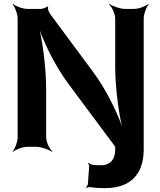

<svg xmlns="http://www.w3.org/2000/svg" viewBox="-20 -757 823 990"><path d="M437 83 433 86C435 88 440 93 440 97C440 97 433 193 433 193C432 198 427 206 423 209L426 212C430 209 440 207 446 208C470 212 492 213 522 213C656 213 721 138 721 13V-661C721 -685 735 -722 747 -735L745 -737C732 -725 695 -711 671 -711H624C600 -711 560 -725 544 -737L542 -735C557 -722 574 -685 574 -661V-414C574 -298 595 -148 619 -64L622 -65C599 -149 533 -289 458 -389L237 -687C231 -695 224 -716 229 -722L224 -724C220 -718 199 -711 190 -711H121C97 -711 60 -725 47 -737L45 -735C57 -722 71 -685 71 -661V-50C71 -26 57 11 45 24L47 26C60 14 97 0 121 0H168C192 0 232 14 248 26L250 24C235 11 218 -26 218 -50V-297C218 -414 197 -564 174 -648L170 -647C193 -563 259 -423 334 -323L570 -6C570 -5 575 2 576 1L575 -2C574 -2 574 5 574 7V13C574 59 554 95 500 95C476 95 447 95 437 83Z"/></svg>

Font: Asimov
Style: EdgeWide
Weight: 500
Designer: Google
Version: Version 2.000980: 2014